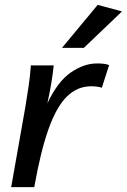

<svg xmlns="http://www.w3.org/2000/svg" viewBox="-20 -770 522 790"><path d="M399 -409Q381 -415 355 -415Q298 -415 255 -372.5Q212 -330 179.5 -238.5Q147 -147 121 0H26L84 -328Q92 -375 98 -417Q104 -459 107 -501H201Q198 -469 191 -427.5Q184 -386 175 -345Q217 -434 271 -471.5Q325 -509 379 -509Q395 -509 407.5 -507.5Q420 -506 429 -502ZM235 -573 382 -750 482 -723 325 -573Z"/></svg>

Font: Livvic Medium
Style: Italic
Weight: 500
Italic angle: -10°
Designer: Jacques Le Bailly, Baron von Fonthausen
Version: Version 1.001; ttfautohint (v1.8.2)